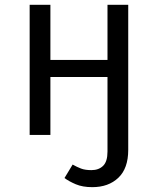

<svg xmlns="http://www.w3.org/2000/svg" viewBox="-20 -560 655 797"><path d="M363.1 216.9Q323.1 216.9 294.6 204.9Q266.2 192.8 247.7 179L281.5 123.1Q299.5 133.3 316.4 139.7Q333.3 146.2 359.5 146.2Q389.7 146.2 407.9 128.5Q426.2 110.8 426.2 69.2V-240.5H189.2V0H103.1V-540H189.2V-311.3H426.2V-540H512.3V62.1Q512.3 139 471.3 177.9Q430.3 216.9 363.1 216.9Z"/></svg>

Font: FiraCode Nerd Font
Style: Regular
Weight: 400
Designer: Carrois Corporate, Edenspiekermann AG, Nikita Prokopov
Foundry: Carrois Corporate, Edenspiekermann AG, Nikita Prokopov
Version: Version 6.002;Nerd Fonts 2.1.0